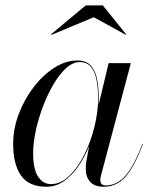

<svg xmlns="http://www.w3.org/2000/svg" viewBox="-20 -700 584 730"><path d="M336.5 -634.5 176 -567.5 174 -569.5 306 -679.5H371L459.5 -569.5L458.5 -567.5ZM355.5 -324Q355.5 -312.5 355 -300.5L355.5 -303.5L393 -460H477.5L363.5 -31Q361.5 -23.5 361.5 -15Q361.5 5 382 5Q424.5 5 457 -32Q489.5 -69 521.5 -153.5L523.5 -153Q491.5 -67 457.8 -28.5Q424 10 374 10Q339 10 322.5 -9Q306 -28 306 -58Q306 -74 308 -85L319 -145.5Q302 -103 277.8 -67.8Q253.5 -32.5 223 -11.2Q192.5 10 156.5 10Q89.5 10 59.8 -32.8Q30 -75.5 30 -152.5Q30 -210 51.2 -266.2Q72.5 -322.5 107.8 -368.5Q143 -414.5 186.2 -442.2Q229.5 -470 273.5 -470Q309.5 -470 327 -448.8Q344.5 -427.5 350 -394Q355.5 -360.5 355.5 -324ZM353 -324Q353 -363 347.2 -394.8Q341.5 -426.5 326.2 -445.2Q311 -464 283 -464Q257 -464 231.5 -441Q206 -418 183.5 -379.8Q161 -341.5 143.5 -295.5Q126 -249.5 116 -203Q106 -156.5 106 -117.5Q106 -57 124.8 -28.5Q143.5 0 174 0Q211 0 243.5 -31.5Q276 -63 300.8 -112.8Q325.5 -162.5 339.2 -218.5Q353 -274.5 353 -324Z"/></svg>

Font: Bodoni* 72pt
Style: Italic
Weight: 400
Italic angle: -13°
Version: Version 2.3